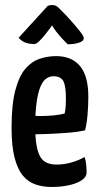

<svg xmlns="http://www.w3.org/2000/svg" viewBox="-20 -733 395 763"><path d="M185 10Q150 10 121 0Q92 -10 71 -35Q50 -60 38 -106Q26 -152 26 -225Q26 -318 41 -374.5Q56 -431 81 -460Q106 -489 138 -499.5Q170 -510 203 -510Q265 -510 298 -470.5Q331 -431 331 -349Q331 -314 328 -278Q325 -242 318 -215Q286 -208 245 -205Q204 -202 166.5 -200.5Q129 -199 105 -199Q81 -199 81 -199L83 -273Q83 -273 100 -272.5Q117 -272 143 -272Q169 -272 194.5 -274.5Q220 -277 237 -282Q240 -295 241 -310.5Q242 -326 242 -340Q242 -392 231.5 -411Q221 -430 192 -430Q177 -430 163.5 -420.5Q150 -411 140.5 -388Q131 -365 125.5 -326Q120 -287 120 -229Q120 -186 125 -157Q130 -128 139.5 -111Q149 -94 165.5 -86.5Q182 -79 205 -79Q234 -79 262.5 -87Q291 -95 316 -109Q321 -96 322.5 -78.5Q324 -61 324 -47Q324 -30 305 -17Q286 -4 254.5 3Q223 10 185 10ZM249 -557Q249 -557 241.5 -564.5Q234 -572 223.5 -583.5Q213 -595 203 -608Q193 -621 187 -632Q187 -632 179 -621Q171 -610 159 -595Q147 -580 135.5 -569Q124 -558 117 -558Q94 -558 79 -564.5Q64 -571 54 -583L170 -710Q178 -713 188 -713Q195 -713 202 -710Q209 -707 215 -700Q215 -700 230 -685Q245 -670 264 -648.5Q283 -627 298 -608Q313 -589 313 -582Q313 -569 293 -563Q273 -557 249 -557Z"/></svg>

Font: Yanone Kaffeesatz Medium
Style: Regular
Weight: 500
Designer: Yanone (Cyrillic: Daniel Pouzeot, Huerta Tipografica, and Cyreal)
Foundry: Yanone
Version: Version 2.003